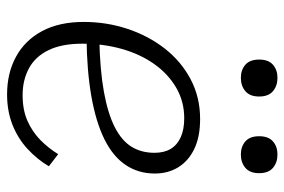

<svg xmlns="http://www.w3.org/2000/svg" viewBox="-154 -658 823 556"><g transform="rotate(90 258.0 -379.5)"><path d="M253 12Q191 12 143.5 -14Q96 -40 69.5 -89.5Q43 -139 43 -210Q43 -276 63 -336.5Q83 -397 120 -444.5Q157 -492 209 -519.5Q261 -547 324 -547Q376 -547 411 -530Q446 -513 464 -483.5Q482 -454 482 -416Q482 -368 457 -331Q432 -294 382 -269.5Q332 -245 258 -232Q184 -219 86 -218L91 -255Q183 -257 246 -268.5Q309 -280 348 -300Q387 -320 404.5 -348.5Q422 -377 422 -415Q422 -443 410.5 -462Q399 -481 376.5 -491Q354 -501 322 -501Q273 -501 233 -477.5Q193 -454 164.5 -413.5Q136 -373 121 -319.5Q106 -266 106 -206Q106 -147 124.5 -108.5Q143 -70 177 -51.5Q211 -33 255 -33Q298 -33 329.5 -47Q361 -61 384.5 -84Q408 -107 426 -136L461 -109Q441 -75 410.5 -47Q380 -19 340.5 -3.5Q301 12 253 12ZM205 -665Q228 -665 243.5 -678Q259 -691 259 -718Q259 -745 243.5 -758Q228 -771 205 -771Q182 -771 167 -758Q152 -745 152 -718Q152 -691 167 -678Q182 -665 205 -665ZM427 -665Q450 -665 465.5 -678Q481 -691 481 -718Q481 -745 465.5 -758Q450 -771 427 -771Q404 -771 389 -758Q374 -745 374 -718Q374 -691 389 -678Q404 -665 427 -665Z"/></g></svg>

Font: Roboto Serif ExtraLight
Style: Italic
Weight: 250
Italic angle: -10°
Designer: Greg Gazdowicz
Foundry: Commercial Type
Version: Version 1.008